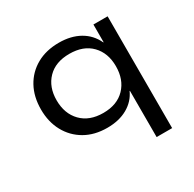

<svg xmlns="http://www.w3.org/2000/svg" viewBox="-150 -666 1020 1007"><g transform="rotate(-30 359.5 -162.5)"><path d="M522 180V-100H520Q497 -49 446 -20Q395 9 323 9Q246 9 189 -24Q132 -57 100.5 -115Q69 -173 69 -248Q69 -325 100.5 -382.5Q132 -440 189.5 -472.5Q247 -505 325 -505Q397 -505 449.5 -475.5Q502 -446 528 -390H530V-497H616V180ZM344 -69Q428 -69 475.5 -118.5Q523 -168 523 -249Q523 -329 475.5 -378Q428 -427 343 -427Q259 -427 211.5 -378Q164 -329 164 -249Q164 -168 212 -118.5Q260 -69 344 -69Z"/></g></svg>

Font: Nunito Sans 7pt SemiExpanded
Style: Regular
Weight: 400
Width: 6
Designer: Vernon Adams
Foundry: Vernon Adams
Version: Version 3.101;gftools[0.9.27]